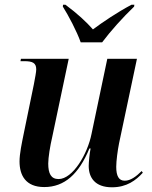

<svg xmlns="http://www.w3.org/2000/svg" viewBox="-20 -786 647 816"><path d="M323 -606H414C450 -654 501 -711 550 -758L551 -766H539C477 -733 415 -691 375 -661C347 -693 308 -729 258 -766H248L247 -758C270 -722 307 -652 323 -606ZM456 10C519 10 558 -20 587 -52L582 -59C559 -36 535 -18 510 -18C485 -18 474 -38 474 -77C474 -102 480 -147 486 -177L562 -536H436L369 -217C352 -131 289 -25 229 -25C197 -25 185 -48 185 -91C185 -116 193 -166 202 -204L272 -536H69L67 -526H83C118 -526 134 -519 134 -491C134 -480 129 -455 124 -428L80 -214C73 -179 63 -133 63 -100C63 -41 89 9 168 9C254 9 315 -46 360 -155H365C361 -136 357 -97 357 -81C357 -32 383 10 456 10Z"/></svg>

Font: Noto Serif Display SemiCondensed SemiBold
Style: Italic
Weight: 600
Width: 4
Italic angle: -12°
Designer: Monotype Design Team
Foundry: Monotype Imaging Inc.
Version: Version 2.009